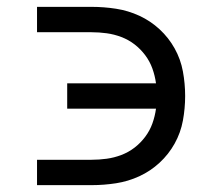

<svg xmlns="http://www.w3.org/2000/svg" viewBox="-20 -540 640 560"><path d="M88 0V-74H247Q269 -74 291 -77Q313 -80 334 -88Q355 -96 372.5 -109.5Q390 -123 403.5 -141Q417 -159 424.5 -180Q432 -201 435 -223H176V-297H435Q432 -319 424.5 -340Q417 -361 403.5 -379Q390 -397 372.5 -410.5Q355 -424 334 -432Q313 -440 291 -443Q269 -446 247 -446H88V-520H247Q283 -520 318.5 -514.5Q354 -509 386.5 -494Q419 -479 445.5 -454.5Q472 -430 489.5 -398.5Q507 -367 513.5 -331.5Q520 -296 520 -260Q520 -224 513.5 -188.5Q507 -153 489.5 -121.5Q472 -90 445.5 -65.5Q419 -41 386.5 -26Q354 -11 318.5 -5.5Q283 0 247 0Z"/></svg>

Font: Iosevka SS04 Extended
Style: Regular
Weight: 400
Width: 7
Monospace: yes
Designer: Belleve Invis
Foundry: Belleve Invis
Version: Version 19.0.0; ttfautohint (v1.8.4)